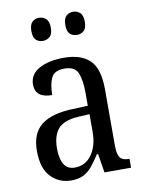

<svg xmlns="http://www.w3.org/2000/svg" viewBox="-85 -805 657 874"><g transform="rotate(-10 243.5 -367.5)"><path d="M173 10Q118 10 80 -29Q42 -68 42 -150Q42 -230 90 -268Q138 -306 236 -309L306 -312V-373Q306 -429 292.5 -463Q279 -497 230 -497Q183 -497 169 -466.5Q155 -436 155 -388Q77 -388 77 -450Q77 -497 121.5 -521.5Q166 -546 236 -546Q315 -546 355.5 -507Q396 -468 396 -372V-113Q396 -71 407.5 -56Q419 -41 448 -41H451V0H328L314 -87H308Q290 -59 272.5 -37Q255 -15 232 -2.5Q209 10 173 10ZM199 -45Q249 -45 278 -86Q307 -127 307 -191V-273L256 -270Q187 -266 160.5 -234.5Q134 -203 134 -144Q134 -98 149.5 -71.5Q165 -45 199 -45ZM314 -638Q295 -638 282 -649.5Q269 -661 269 -691Q269 -721 282 -733Q295 -745 314 -745Q332 -745 345.5 -733Q359 -721 359 -691Q359 -661 345.5 -649.5Q332 -638 314 -638ZM156 -638Q138 -638 125 -649.5Q112 -661 112 -691Q112 -721 125 -733Q138 -745 156 -745Q174 -745 188 -733Q202 -721 202 -691Q202 -661 188 -649.5Q174 -638 156 -638Z"/></g></svg>

Font: Noto Serif Armenian Condensed
Style: Regular
Weight: 400
Width: 3
Designer: Monotype Design Team
Foundry: Monotype Imaging Inc.
Version: Version 2.008; ttfautohint (v1.8.4.7-5d5b)